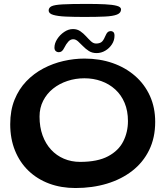

<svg xmlns="http://www.w3.org/2000/svg" viewBox="-20 -890 829 962"><path d="M358.1 52.1Q286.1 52.1 226.2 29.8Q166.3 7.4 122.7 -34.5Q79.1 -76.5 55.2 -135.5Q31.2 -194.6 31.2 -267.8Q31.2 -336.8 52.9 -390.4Q74.6 -443.9 112 -482.9Q149.4 -521.8 197.2 -547Q245 -572.2 297.9 -584.3Q350.9 -596.5 403.2 -596.5Q479.4 -596.5 544 -574.1Q608.6 -551.6 656.6 -509.8Q704.6 -468 731.1 -409.7Q757.6 -351.4 757.6 -279.4Q757.6 -199.9 727.4 -138.2Q697.2 -76.4 642.8 -34.1Q588.3 8.3 515.7 30.2Q443.1 52.1 358.1 52.1ZM381.3 -78.9Q468.9 -78.9 521.5 -107Q574.1 -135 597.6 -181.6Q621.1 -228.1 621.1 -283.3Q621.1 -334.6 604.3 -374.5Q587.6 -414.4 557.5 -441.8Q527.4 -469.3 487.8 -483.5Q448.2 -497.8 402.8 -497.8Q358.2 -497.8 317.9 -484.4Q277.5 -471.1 246.1 -446.1Q214.6 -421.1 196.4 -385.4Q178.1 -349.8 178.1 -305.8Q178.1 -253.5 193.3 -211.6Q208.5 -169.8 235.8 -140.2Q263 -110.6 300.2 -94.8Q337.5 -78.9 381.3 -78.9ZM274.9 -628.5Q265.6 -628.5 259.2 -634.2Q252.8 -639.9 252.8 -651.5Q252.8 -672.6 266.4 -694Q280.1 -715.4 301.5 -729.9Q322.9 -744.4 345.7 -744.4Q366.8 -744.4 382.6 -733.4Q398.4 -722.4 411.2 -708.2Q424.1 -693.9 436 -682.9Q448 -671.9 461.3 -671.9Q477.8 -671.9 487.7 -678.7Q497.5 -685.4 506.2 -706.2Q513.2 -722.9 519.6 -728.6Q526.1 -734.3 535.4 -734.3Q542.2 -734.3 547.9 -729.4Q553.7 -724.4 553.7 -711.1Q553.7 -687.6 540.7 -667.8Q527.7 -647.9 507.2 -635.9Q486.8 -624 463.9 -624Q441.8 -624 425.3 -634.5Q408.9 -645 395.8 -658.7Q382.6 -672.4 370.9 -682.9Q359.1 -693.4 346.7 -693.4Q333.3 -693.4 322.4 -681.6Q311.5 -669.9 301.8 -650.3Q295.8 -637.9 289.2 -633.2Q282.6 -628.5 274.9 -628.5ZM403.2 -805.1Q350.3 -805.1 309.8 -806.9Q269.4 -808.7 246.6 -815.5Q223.8 -822.2 223.8 -837.3Q223.8 -851.6 238.5 -858.8Q253.3 -865.9 294.4 -868.1Q335.4 -870.4 414.7 -870.4Q467.6 -870.4 506.1 -868.5Q544.6 -866.6 565.5 -860.8Q586.5 -855.1 586.5 -843Q586.5 -825.1 566.3 -817.1Q546.2 -809 505.7 -807.1Q465.2 -805.1 403.2 -805.1Z"/></svg>

Font: Gluten Thin
Style: Regular
Weight: 100
Designer: Tyler Finck
Foundry: Etcetera Type Company
Version: Version 1.300